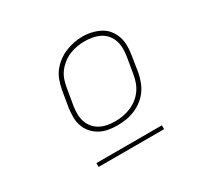

<svg xmlns="http://www.w3.org/2000/svg" viewBox="-110 -846 821 782"><g transform="rotate(-30 300.0 -455.5)"><path d="M299 -317Q278 -317 256.5 -321Q235 -325 217.5 -335Q200 -345 186.5 -360.5Q173 -376 166.5 -395.5Q160 -415 160 -436.5Q160 -458 163 -480L176 -557Q180 -577 187 -597Q194 -617 207 -634Q220 -651 238 -664.5Q256 -678 275.5 -686Q295 -694 315.5 -698Q336 -702 356 -702Q378 -702 399 -697Q420 -692 438 -682.5Q456 -673 469 -657Q482 -641 488.5 -621.5Q495 -602 495.5 -580.5Q496 -559 492 -537L480 -460Q476 -440 468.5 -420Q461 -400 448.5 -383Q436 -366 418 -352.5Q400 -339 380 -331Q360 -323 339.5 -320Q319 -317 299 -317ZM300 -336Q318 -336 336 -339Q354 -342 371.5 -349Q389 -356 404.5 -367.5Q420 -379 431.5 -394.5Q443 -410 449.5 -427.5Q456 -445 459 -463L472 -540Q475 -559 475 -577.5Q475 -596 469.5 -613Q464 -630 452.5 -644Q441 -658 425 -666Q409 -674 391 -677.5Q373 -681 354 -681Q336 -681 318.5 -678Q301 -675 283.5 -668Q266 -661 250.5 -649Q235 -637 223.5 -622Q212 -607 206 -589.5Q200 -572 197 -554L184 -477Q181 -458 181 -439.5Q181 -421 186.5 -404Q192 -387 203 -373.5Q214 -360 229.5 -351.5Q245 -343 263 -339.5Q281 -336 300 -336ZM148 -209V-227H456V-209Z"/></g></svg>

Font: Iosevka Curly Slab ThEx
Style: Italic
Weight: 100
Width: 7
Italic angle: -9°
Monospace: yes
Designer: Belleve Invis
Foundry: Belleve Invis
Version: Version 11.1.0; ttfautohint (v1.8.3)